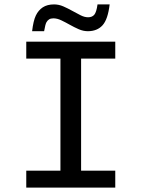

<svg xmlns="http://www.w3.org/2000/svg" viewBox="-20 -847 640 867"><path d="M98.6 -658.7H500.5V-582.5H346.2V-76.2H500.5V0H98.6V-76.2H252.9V-582.5H98.6ZM376.5 -706.1Q356 -706.1 335.4 -715.1Q314.9 -724.1 295.4 -735.1Q275.9 -746.1 257.1 -755.1Q238.3 -764.2 221.2 -764.2Q209 -764.2 201.7 -759.5Q194.3 -754.9 189.5 -746.1Q184.6 -737.3 179.2 -706.1H125Q130.4 -752.9 141.8 -776.9Q153.3 -800.8 173.3 -814Q193.4 -827.1 224.1 -827.1Q245.6 -827.1 266.1 -818.1Q286.6 -809.1 306.2 -798.1Q325.7 -787.1 343.8 -778.1Q361.8 -769 377.9 -769Q396 -769 405.8 -780.5Q415.5 -792 420.4 -827.1H475.1Q467.3 -759.8 443.1 -732.9Q418.9 -706.1 376.5 -706.1Z"/></svg>

Font: Cousine
Style: Regular
Weight: 400
Monospace: yes
Designer: Steve Matteson
Foundry: Monotype Imaging Inc.
Version: Version 1.21